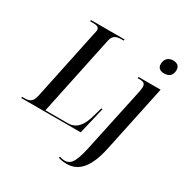

<svg xmlns="http://www.w3.org/2000/svg" viewBox="-247 -928 1282 1339"><g transform="rotate(30 394.0 -258.5)"><path d="M750 -646C789 -646 815 -665 815 -710C815 -744 790 -757 762 -757C728 -757 698 -737 698 -692C698 -659 721 -646 750 -646ZM-27 0H453L504 -216H494L474 -147C453 -66 416 -10 344 -10H163L297 -647C307 -695 336 -704 375 -704H392L394 -714H124L122 -704H139C173 -704 196 -700 196 -674C196 -667 194 -655 190 -642L71 -76C58 -16 32 -10 -7 -10H-24ZM477 240C567 240 636 179 673 3L787 -536H610L607 -526H619C656 -526 670 -518 670 -489C670 -475 667 -460 663 -440L562 33C533 175 511 227 454 227C441 227 422 223 413 220L410 230C431 236 450 240 477 240Z"/></g></svg>

Font: Noto Serif Display Condensed Medium
Style: Italic
Weight: 500
Width: 3
Italic angle: -12°
Designer: Monotype Design Team
Foundry: Monotype Imaging Inc.
Version: Version 2.009